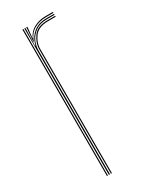

<svg xmlns="http://www.w3.org/2000/svg" viewBox="-163 -641 540 681"><g transform="rotate(-30 107.0 -300.0)"><path d="M68 0V-600H72V-590L70 -527.8H72Q78.5 -556.8 99.8 -574.4Q121 -592 154.2 -592Q162 -592 169.6 -592Q177.2 -592 185 -592V-588Q177.2 -588 169.6 -588Q162 -588 154.2 -588Q124.8 -588 106.8 -575.2Q88.8 -562.5 80.6 -544.1Q72.5 -525.8 72.5 -508.8V0ZM60 0V-600H64V0ZM76.5 0V-508.8Q76.5 -534.2 93.9 -559.1Q111.2 -584 154.2 -584Q162 -584 169.6 -584Q177.2 -584 185 -584V-580Q177.2 -580 169.6 -580Q162 -580 154.2 -580Q114.2 -580 97.4 -556.9Q80.5 -533.8 80.5 -508.8V0ZM72 -542.5 75.8 -594V-600H80V-595.2L75.8 -555.5H76.8Q86.2 -577.8 107.8 -588.9Q129.2 -600 154.2 -600Q162 -600 169.6 -600Q177.2 -600 185 -600V-596Q177.2 -596 169.6 -596Q162 -596 154.2 -596Q126.2 -596 104.6 -583.1Q83 -570.2 74 -542.5Z"/></g></svg>

Font: Big Shoulders Inline Display Thin Thin
Style: Regular
Weight: 250
Version: Version 2.002